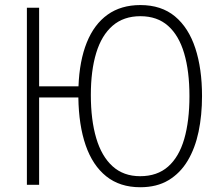

<svg xmlns="http://www.w3.org/2000/svg" viewBox="-20 -745 892 774"><path d="M794.4 -357.9Q794.4 -280.3 780.5 -213.9Q766.6 -147.5 736.6 -97.2Q706.5 -46.9 659.4 -18.6Q612.3 9.8 545.4 9.8Q463.4 9.8 408.4 -34.2Q353.5 -78.1 325.4 -159.2Q297.4 -240.2 295.9 -352.1H137.7V0H88.4V-713.9H137.7V-397H296.4Q300.3 -500 329.8 -573.5Q359.4 -647 413.6 -685.8Q467.8 -724.6 545.9 -724.6Q630.4 -724.6 685.3 -679Q740.2 -633.3 767.3 -550.8Q794.4 -468.3 794.4 -357.9ZM346.2 -362.3Q346.2 -261.7 367.9 -188.2Q389.6 -114.7 433.8 -74.7Q478 -34.7 544.9 -34.7Q613.8 -34.7 657.7 -73.5Q701.7 -112.3 722.7 -184.8Q743.7 -257.3 743.7 -357.9Q743.7 -458 722.4 -530Q701.2 -602.1 657.5 -640.9Q613.8 -679.7 545.9 -679.7Q478.5 -679.7 434.1 -641.4Q389.6 -603 367.9 -531.7Q346.2 -460.4 346.2 -362.3Z"/></svg>

Font: Open Sans SemiCondensed Light
Style: Regular
Weight: 300
Width: 4
Designer: Monotype Design Team
Foundry: Monotype Imaging Inc.
Version: Version 3.000